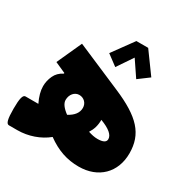

<svg xmlns="http://www.w3.org/2000/svg" viewBox="-203 -952 1092 1115"><g transform="rotate(30 343.0 -394.5)"><path d="M294.9 -654.3 365.7 -601.6 436 -705.6 506.3 -601.6 577.1 -654.3 475.6 -793.9H396.5ZM0 -193.4C-17.6 -193.4 -24.9 -165.5 -24.9 -97.2C-24.9 -27.3 -17.6 0 0 0H56.6C128.9 0 201.7 -25.4 253.9 -68.4C324.7 -17.1 392.1 5.4 470.2 5.4C601.1 5.4 688 -79.6 688 -208.5C688 -338.4 618.2 -414.1 437 -491.2L130.9 -622.6L55.2 -456.1L127.4 -423.8L125.5 -418.9C101.6 -406.7 84.5 -389.6 74.2 -367.2C63.5 -344.2 58.1 -320.8 58.1 -296.4C58.1 -265.6 67.4 -231.4 85.9 -193.4ZM262.2 -221.7C228.5 -246.6 211.4 -270 211.4 -292.5C211.4 -329.6 235.8 -357.4 266.6 -357.4C297.4 -357.4 321.8 -334 321.8 -302.2C321.8 -269.5 301.8 -242.7 262.2 -221.7ZM421.9 -200.2C439.5 -227.5 449.2 -256.8 449.2 -295.9C510.3 -272.9 540.5 -247.1 540.5 -218.8C540.5 -198.7 522 -188.5 484.4 -188.5C464.4 -188.5 444.8 -192.9 421.9 -200.2Z"/></g></svg>

Font: Estedad Black
Style: Regular
Weight: 900
Designer: Amin Abedi
Version: Version 7.3